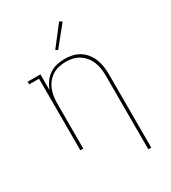

<svg xmlns="http://www.w3.org/2000/svg" viewBox="-227 -869 1055 1187"><g transform="rotate(-30 300.0 -275.5)"><path d="M473 205V-320Q473 -345 469.5 -370Q466 -395 457 -418Q448 -441 432 -461Q416 -481 395 -494.5Q374 -508 349.5 -513.5Q325 -519 300 -519Q275 -519 250.5 -513.5Q226 -508 205 -494.5Q184 -481 168 -461Q152 -441 143 -418Q134 -395 130.5 -370Q127 -345 127 -320V0H106V-511H36V-530H127V-417Q137 -445 153.5 -468.5Q170 -492 194 -508.5Q218 -525 246.5 -531.5Q275 -538 303 -538Q331 -538 358 -532Q385 -526 408 -511.5Q431 -497 448.5 -475Q466 -453 476 -427.5Q486 -402 490 -374.5Q494 -347 494 -320V205ZM297 -605 282 -615 391 -756 409 -744Z"/></g></svg>

Font: Iosevka Curly Slab ThEx
Style: Regular
Weight: 100
Width: 7
Monospace: yes
Designer: Belleve Invis
Foundry: Belleve Invis
Version: Version 11.1.0; ttfautohint (v1.8.3)